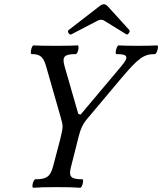

<svg xmlns="http://www.w3.org/2000/svg" viewBox="-20 -882 765 905"><path d="M316 -720 439 -784C446 -788 452 -789 457 -789C461 -789 467 -788 472 -784L576 -720C583 -716 595 -734 590 -740L489 -851C483 -858 476 -862 470 -862C462 -862 455 -858 448 -852L303 -740C295 -734 307 -715 316 -720ZM137 3C161 1 199 0 248 0C296 0 334 1 358 3C368 3 377 -37 368 -37C314 -37 303 -49 314 -93L352 -243C360 -275 372 -299 386 -316L554 -516C633 -609 658 -627 710 -627C720 -627 730 -668 721 -668C702 -667 671 -666 629 -666C588 -666 557 -667 539 -668C530 -668 520 -627 529 -627C584 -627 589 -614 551 -569L360 -342L349 -345L284 -571C272 -615 283 -627 337 -627C347 -627 356 -668 346 -668C331 -667 296 -666 242 -666C189 -666 154 -667 138 -668C129 -668 120 -627 129 -627C170 -627 185 -614 198 -567L265 -333C271 -313 275 -297 275 -286C275 -274 271 -255 264 -226L230 -97C217 -49 199 -37 147 -37C137 -37 127 3 137 3Z"/></svg>

Font: Junicode Two Beta SemiCondensed Medium
Style: Italic
Weight: 500
Width: 4
Italic angle: -10°
Version: Version 1.063